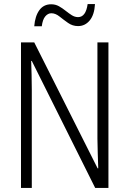

<svg xmlns="http://www.w3.org/2000/svg" viewBox="-20 -922 634 942"><path d="M512 0H447L136 -623H133Q134 -590 135 -555Q136 -520 136 -480V0H83V-714H148L459 -96H462Q461 -132 459.5 -172Q458 -212 458 -242V-714H512ZM148 -793Q152 -843 173 -872Q194 -901 231 -901Q252 -901 269 -891.5Q286 -882 301.5 -869.5Q317 -857 332 -847.5Q347 -838 363 -838Q401 -838 410 -902H446Q443 -849 420 -821.5Q397 -794 363 -794Q336 -794 314 -809.5Q292 -825 272 -841Q252 -857 232 -857Q215 -857 202 -841.5Q189 -826 185 -793Z"/></svg>

Font: Noto Sans Georgian Condensed Light
Style: Regular
Weight: 300
Width: 3
Designer: Monotype Design Team, Akaki Razmadze
Foundry: Google LLC
Version: Version 2.005; ttfautohint (v1.8.4.7-5d5b)